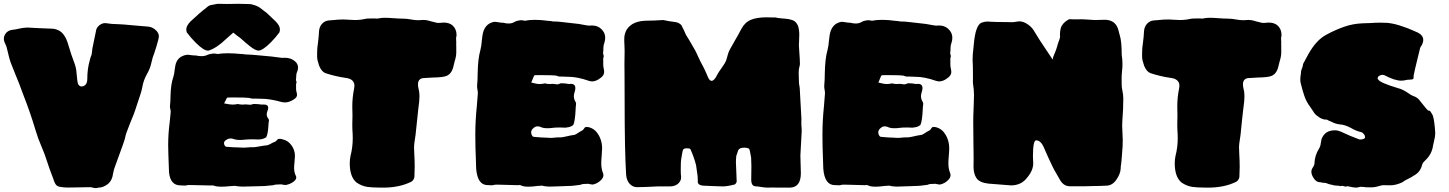

<svg xmlns="http://www.w3.org/2000/svg" viewBox="-20 -947 7537 999"><path d="M477.1 31.7Q470.2 31.7 462.4 29.3Q454.6 26.9 449.2 26.9Q351.6 28.8 333.5 28.8Q311.5 28.8 290 24.9Q275.4 21.5 268.8 11Q262.2 0.5 257.3 -16.6Q233.9 -77.1 226.1 -103.5Q213.4 -144.5 195.8 -184.8Q178.2 -225.1 165.5 -267.6Q138.2 -359.9 103 -449.2Q76.2 -522.9 61 -557.6Q47.4 -589.8 35.2 -622.6Q26.9 -647 21.5 -672.9Q14.2 -707.5 7.3 -719.2Q0 -733.4 0 -746.1Q0 -757.3 5.9 -767.6Q18.6 -789.1 44.9 -792Q61.5 -793.5 78.6 -797.9Q99.6 -802.7 121.1 -803.7Q146 -802.7 187.7 -800.3Q229.5 -797.9 247.8 -797.9Q266.1 -797.9 283.7 -789.6Q317.9 -773.9 335 -715.3Q352.1 -656.7 365.7 -623Q377 -594.2 378.4 -564.9L382.3 -527.8Q384.8 -497.1 406.2 -497.1Q433.1 -501 434.1 -533.7Q434.1 -588.9 446.8 -631.8Q448.2 -642.1 457 -664.1L460.9 -695.8L481 -793.5Q486.3 -808.1 499.5 -817.4Q512.7 -826.7 526.4 -826.7L533.2 -826.2Q562.5 -821.3 592.3 -821.3Q616.7 -820.8 676.3 -814.9Q735.8 -809.1 744.6 -809.1Q772.9 -809.1 794.4 -786.6Q806.6 -772.5 806.6 -758.8Q806.6 -746.1 793.7 -704.6Q780.8 -663.1 774.9 -648.9L768.6 -624.5Q761.7 -590.8 745.6 -563.5Q726.1 -529.3 720.2 -492.2Q715.8 -469.7 707.8 -447.5Q699.7 -425.3 692.4 -401.4Q676.8 -350.6 655.8 -303.2Q632.8 -246.6 630.9 -230Q630.9 -222.7 579.6 -84Q572.3 -65.9 568.8 -46.4Q564 -7.3 540.5 11Q517.1 29.3 492.2 29.3Q484.9 31.7 477.1 31.7Z M1130.9 24.4Q1106.9 24.4 1094.7 19.5Q1088.9 17.6 1083.5 17.6Q1080.1 17.6 1077.1 18.1L964.8 15.6Q954.6 15.6 944.8 18.6L918.9 17.6Q866.2 17.6 859.4 -50.8Q855 -160.6 855 -192.4Q855 -251 862.8 -310.1L868.2 -364.7Q868.2 -372.1 866.2 -379.4Q864.3 -386.7 864.3 -394Q867.2 -421.4 867.2 -447.3Q868.7 -509.3 881.3 -544.4Q887.2 -563 888.7 -582.5L892.1 -604.5Q900.9 -654.3 953.1 -662.1Q962.4 -662.1 973.1 -660.2Q987.3 -658.2 1000.5 -658.2Q1015.1 -654.8 1027.8 -654.8Q1045.4 -654.8 1058.6 -661.1Q1063.5 -664.1 1077.1 -666.5Q1086.4 -668.5 1093.8 -668.5Q1102.5 -668.5 1111.8 -666Q1134.8 -669.9 1165 -669.9Q1196.3 -669.9 1235.4 -666Q1246.1 -666 1258.3 -663.6Q1287.1 -663.6 1394 -652.8Q1440.9 -646 1446.8 -646L1460.9 -646.5Q1494.6 -646.5 1515.1 -627.9Q1530.8 -614.3 1530.8 -595.7Q1530.8 -585.9 1526.9 -575.7Q1521.5 -564.9 1521.5 -554.7Q1521.5 -542 1519.5 -529.8Q1522.9 -524.9 1522.9 -517.6Q1522.9 -513.7 1520.5 -511.7V-484.9Q1520.5 -476.6 1522.9 -468Q1525.4 -459.5 1525.4 -453.1Q1525.4 -440.9 1511 -431.2Q1496.6 -421.4 1484.6 -417.7Q1472.7 -414.1 1463.9 -414.1Q1455.1 -414.1 1445.8 -416Q1385.7 -433.1 1340.3 -433.1Q1321.3 -433.1 1301.8 -434.1L1297.4 -433.6Q1287.6 -433.6 1277.3 -437.5Q1260.3 -439.9 1192.4 -439.9L1164.6 -439.5Q1162.1 -439.5 1159.9 -436.3Q1157.7 -433.1 1153.1 -422.9Q1148.4 -412.6 1146 -409.2Q1174.3 -402.8 1189.9 -402.8Q1200.7 -402.8 1211.4 -404.8Q1214.8 -405.8 1218.8 -405.8Q1226.6 -402.8 1242.2 -402.8L1259.3 -403.8Q1272.5 -401.9 1280.8 -401.9Q1289.6 -401.9 1296.9 -405.8H1306.6Q1323.2 -405.8 1341.8 -402.8L1351.6 -403.3Q1375.5 -403.3 1375.5 -386.2Q1375.5 -378.4 1371.6 -369.4Q1367.7 -360.4 1367.7 -352.1Q1367.7 -341.3 1375 -331.1Q1379.4 -326.2 1379.4 -320.3Q1377 -306.2 1376.5 -291.5Q1374 -248 1364.7 -232.4Q1347.7 -221.2 1323.2 -221.2Q1308.1 -221.2 1295.4 -222.2Q1281.7 -221.7 1273.2 -221.7Q1264.6 -221.7 1256.3 -220.7Q1245.1 -218.8 1229.5 -218.8Q1206.5 -218.8 1192.9 -224.6Q1185.5 -226.6 1178.2 -226.6Q1168.5 -226.6 1159.7 -220.7Q1145.5 -212.9 1145.5 -202.1Q1145.5 -197.3 1147.9 -191.9Q1152.3 -184.1 1157.5 -183.3Q1162.6 -182.6 1166.5 -182.6Q1173.3 -182.6 1180.7 -181.6Q1188 -180.7 1196.8 -180.7Q1212.9 -180.7 1224.9 -179.7Q1236.8 -178.7 1244.6 -178.7Q1258.8 -178.7 1277.8 -180.7L1292 -181.2L1294.4 -180.7Q1309.6 -181.2 1329.1 -185.1Q1348.6 -189 1372.1 -191.4Q1380.4 -194.3 1389.9 -199.7Q1399.4 -205.1 1408.2 -208.3Q1417 -211.4 1423.3 -220.7Q1426.3 -224.6 1433.6 -224.6Q1446.8 -224.6 1463.4 -217.8Q1476.1 -212.4 1483.9 -205.1Q1514.6 -175.8 1514.6 -134.8Q1514.2 -118.7 1512.2 -101.6Q1510.3 -87.4 1510.3 -72.3Q1510.3 -50.3 1519.5 -31.7Q1521.5 -27.3 1521.5 -23.4Q1521.5 -13.2 1508.8 -2.9Q1492.2 10.7 1467.3 15.6Q1455.1 15.1 1442.9 12.2Q1428.7 13.2 1419.4 13.2Q1410.2 13.2 1401.9 16.6L1356 21Q1338.4 21 1302.5 22.5Q1266.6 23.9 1244.1 23.9Q1228 23.9 1210.4 21.5Q1207 20 1202.1 20Q1192.9 20 1178.7 21.5Q1150.9 24.4 1130.9 24.4ZM1112.8 -927.2 1161.6 -926.3Q1188 -927.2 1220.7 -927.2L1279.3 -925.8Q1287.6 -925.8 1295.9 -922.4Q1316.9 -917.5 1332.5 -906.7Q1332.5 -905.8 1368.7 -878.9L1414.6 -835.4Q1436.5 -812.5 1436.5 -794.4Q1436.5 -787.1 1433.6 -778.3Q1413.1 -750.5 1388.7 -726.1Q1346.2 -683.6 1324.2 -683.6Q1307.1 -685.1 1279.8 -707Q1263.7 -719.2 1230 -749.5Q1212.9 -761.2 1193.8 -777.3Q1157.2 -745.6 1155.8 -743.7Q1108.4 -697.8 1066.4 -684.1L1061.5 -683.6Q1039.6 -683.6 997.1 -726.1Q972.7 -750.5 952.1 -778.3Q949.2 -787.1 949.2 -794.4Q949.2 -812.5 971.2 -835.4Q1021 -882.3 1053.7 -906.7Q1065.4 -918 1076.4 -920.4Q1087.4 -922.9 1112.8 -927.2Z M1973.1 29.3Q1960.9 28.8 1947.3 28.8Q1917 28.8 1891.1 25.4Q1861.8 21 1835.4 2.9Q1799.8 -25.9 1799.8 -98.1Q1799.8 -116.7 1803.7 -135.3Q1815.4 -180.7 1815.4 -228L1814.9 -250.5Q1813 -274.4 1813 -298.3L1814 -346.2L1813 -393.1Q1813 -440.4 1822.8 -487.8Q1824.2 -494.6 1824.2 -500.5Q1824.2 -535.6 1779.8 -541.5Q1725.1 -549.3 1673.3 -566.4Q1653.8 -573.7 1641.1 -603.5Q1630.4 -633.3 1630.1 -649.9Q1629.9 -666.5 1629.9 -669.4Q1629.9 -697.8 1634.8 -726.6Q1638.7 -756.3 1640.1 -786.1Q1642.1 -808.6 1656 -823.7Q1669.9 -838.9 1691.9 -840.8L1711.9 -842.3Q1739.7 -845.7 1768.1 -845.7Q1781.7 -845.7 1796.6 -844.2Q1811.5 -842.8 1826.7 -842.8Q1856 -842.8 1884.8 -849.6Q1890.6 -850.6 1896 -850.6L1930.7 -851.1Q1932.6 -851.1 1935.8 -850.6Q1939 -850.1 1944.3 -850.1Q1946.8 -850.1 1948.7 -851.1Q1965.3 -854.5 1981.4 -854.5Q1999.5 -854.5 2027.6 -852.3Q2055.7 -850.1 2073.7 -850.1Q2096.2 -850.1 2118.7 -845.7Q2138.2 -841.8 2157.7 -841.8Q2169.4 -841.8 2183.1 -843.3Q2199.2 -843.3 2214.4 -838.4Q2222.7 -835.4 2231 -834Q2236.8 -833 2242.2 -831.1Q2252.4 -827.6 2262.7 -827.6L2288.1 -829.6Q2318.4 -829.6 2335.4 -814Q2355.5 -794.9 2355.5 -765.6Q2355.5 -758.8 2353 -750L2354 -723.6L2353.5 -714.4Q2353.5 -710.9 2354 -709.5V-674.3Q2354 -653.3 2345.7 -627.9L2340.3 -606.4Q2332 -563.5 2302.7 -551.8Q2285.6 -544.4 2230 -543.5Q2205.1 -542.5 2180.2 -540.5Q2154.8 -536.1 2154.8 -508.3Q2154.8 -500.5 2156.7 -490.7Q2162.6 -469.2 2162.6 -447.8Q2162.6 -421.4 2156.7 -382.3Q2151.9 -344.2 2142.1 -244.6Q2140.6 -232.9 2138.7 -221.7Q2135.3 -202.1 2134.3 -183.1Q2134.3 -162.6 2135.7 -142.6Q2137.7 -116.2 2137.7 -77.1Q2137.7 -51.8 2136.2 -26.9Q2135.7 -20 2131.1 -12.5Q2126.5 -4.9 2120.1 -1.5Q2058.6 29.3 1973.1 29.3Z M2776.9 20.5Q2749 24.4 2729 24.4Q2705.1 24.4 2692.9 18.6Q2687 15.6 2681.6 15.6Q2678.2 15.6 2675.3 16.6L2588.4 14.2Q2575.7 13.7 2563 13.7Q2552.7 13.7 2543 17.1Q2528.8 16.1 2517.1 16.1Q2464.4 16.1 2457.5 -69.3L2456.1 -115.2Q2453.1 -180.7 2453.1 -246.6Q2453.1 -319.8 2460.9 -393.6L2466.3 -461.9Q2466.3 -471.2 2464.4 -480.2Q2462.4 -489.3 2462.4 -497.1V-500.5Q2465.3 -532.7 2465.3 -565.4Q2466.8 -642.6 2479.5 -686.5Q2485.4 -710 2486.8 -734.4L2490.2 -761.7Q2499 -823.7 2551.3 -833.5Q2560.5 -833.5 2571.3 -831.5Q2585.4 -828.6 2598.6 -828.6Q2613.3 -824.7 2626 -824.7Q2643.6 -824.7 2656.7 -832.5Q2661.6 -836.4 2672.4 -838.9L2677.7 -839.8Q2684.6 -841.8 2691.9 -841.8Q2700.7 -841.8 2710 -838.9Q2732.9 -843.8 2763.2 -843.8Q2794.4 -843.8 2833.5 -838.4Q2844.2 -838.4 2856.4 -835.4Q2879.4 -835.4 2902.8 -832.5Q2928.7 -830.1 2992.2 -822.3Q3039.1 -813.5 3044.9 -813.5L3059.1 -814.5Q3092.8 -814.5 3113.3 -791Q3128.9 -773.9 3128.9 -750.5Q3128.9 -738.8 3125 -725.6Q3119.6 -712.4 3119.6 -699.2Q3119.6 -683.6 3117.7 -668.5Q3121.1 -662.1 3121.1 -652.8Q3121.1 -647.9 3118.7 -645.5V-612.3Q3118.7 -601.6 3121.1 -591.1Q3123.5 -580.6 3123.5 -572.3Q3123.5 -557.1 3109.1 -544.9Q3094.7 -532.7 3082.8 -528.1Q3070.8 -523.4 3062 -523.4Q3053.2 -523.4 3043.9 -526.4Q2983.9 -547.4 2938.5 -547.4Q2919.4 -547.4 2899.9 -548.8L2895.5 -548.3Q2885.7 -548.3 2875.5 -553.2Q2858.4 -556.2 2790.5 -556.2L2762.7 -555.7Q2760.3 -555.2 2758.1 -551.3Q2755.9 -547.4 2751.2 -534.7Q2746.6 -522 2744.1 -517.6Q2772.5 -509.8 2788.1 -509.8Q2798.8 -509.8 2809.6 -512.2Q2813 -513.2 2816.9 -513.2Q2824.7 -509.8 2840.3 -509.8Q2847.7 -509.8 2857.4 -510.7Q2870.6 -508.3 2876.5 -508.3H2880.9Q2887.7 -508.3 2895 -513.2Q2899.9 -513.7 2904.8 -513.7Q2921.4 -513.7 2939.9 -509.8Q2945.3 -510.7 2949.7 -510.7Q2973.6 -510.7 2973.6 -488.8Q2973.6 -479 2969.7 -467.8Q2965.8 -456.5 2965.8 -446.3Q2965.8 -432.6 2973.1 -419.9Q2977.5 -413.6 2977.5 -406.7Q2975.1 -388.7 2974.6 -370.6Q2973.6 -349.1 2970.7 -328.1Q2967.8 -307.1 2962.9 -296.9Q2952.1 -288.1 2939 -285.4Q2925.8 -282.7 2921.4 -282.7Q2906.2 -282.7 2893.6 -283.7Q2879.9 -283.2 2870.6 -283.2Q2862.8 -283.2 2854.5 -281.7Q2843.3 -279.8 2827.6 -279.8Q2804.7 -279.8 2791 -287.1Q2783.7 -289.6 2776.4 -289.6Q2766.6 -289.6 2757.8 -282.2Q2743.7 -272 2743.7 -258.8Q2743.7 -252.9 2746.1 -246.1Q2750.5 -236.3 2755.6 -235.4Q2760.7 -234.4 2764.6 -234.4Q2771.5 -234.4 2778.8 -233.2Q2786.1 -231.9 2794.9 -231.9Q2811 -231.9 2823 -230.7Q2835 -229.5 2842.8 -229.5Q2856.9 -229.5 2876 -231.9Q2886.7 -232.4 2890.1 -232.4L2892.6 -231.9Q2907.7 -232.4 2927.2 -237.3Q2946.8 -242.2 2970.2 -245.6Q2978.5 -249 2988 -255.6Q2997.6 -262.2 3006.3 -266.4Q3015.1 -270.5 3021.5 -281.7Q3024.4 -286.6 3031.7 -286.6Q3044.9 -286.6 3061.5 -278.3Q3074.2 -271.5 3082 -262.2Q3112.8 -225.6 3112.8 -174.8Q3112.3 -154.3 3110.4 -133.3Q3108.4 -115.2 3108.4 -96.7Q3108.4 -68.8 3117.7 -45.9Q3119.6 -40.5 3119.6 -35.6Q3119.6 -22.5 3106.9 -9.8Q3090.3 7.3 3065.4 13.2Q3053.2 12.7 3041 9.3Q3026.9 10.3 3017.6 10.3Q3008.3 10.3 3000 14.6Q2980 17.1 2968.5 18.6Q2957 20 2954.1 20Q2936.5 20 2900.6 22Q2864.7 23.9 2842.3 23.9Q2826.2 23.9 2808.6 21Q2805.2 19 2800.3 19Q2791 19 2776.9 20.5Z M4087.9 29.3 3988.8 28.8 3976.6 29.3Q3960.9 29.3 3940.2 25.9Q3919.4 22.5 3912.6 22.5Q3888.7 22.5 3888.7 -12.7L3889.6 -81.5Q3888.2 -114.3 3888.2 -127Q3881.3 -170.4 3877 -173.8Q3867.2 -178.7 3853.5 -178.7Q3828.1 -178.7 3821.3 -166L3811 -135.7Q3809.1 -119.6 3809.1 -101.1Q3809.1 -85.4 3810.5 -67.9Q3813 -11.2 3813 -4.4Q3813 5.4 3803.2 12.7Q3765.1 22.9 3738.8 22.9Q3725.6 22.9 3690.7 21.2Q3655.8 19.5 3649.4 19.5Q3610.4 19.5 3610.4 -2L3610.8 -7.3Q3610.8 -16.6 3609.9 -29.8L3601.6 -88.4Q3589.4 -133.8 3573.2 -168.9Q3573.2 -175.3 3552.2 -175.3Q3539.1 -175.3 3534.2 -168Q3531.2 -163.1 3524.4 -119.6Q3522.5 -106.4 3522.5 -94.2L3522 -63Q3522 -50.3 3522.5 -42Q3523.9 -29.8 3523.9 -25.9Q3523.9 -12.7 3520 -7.3Q3505.4 22.9 3463.9 22.9H3402.3Q3339.8 26.4 3293.9 26.9Q3271.5 26.4 3255.9 9Q3240.2 -8.3 3237.8 -38.1Q3230 -159.2 3230 -428.2Q3230 -535.6 3229.5 -561.8Q3229 -587.9 3229 -613.8Q3229 -647.5 3230 -681.6Q3230 -697.3 3229 -713.4Q3228 -724.6 3228 -736.3L3228.5 -753.4Q3230 -772.9 3240.2 -792Q3270 -839.4 3347.7 -839.4Q3379.9 -839.4 3430.7 -842.8Q3461.4 -835.9 3492.2 -832.5Q3512.7 -830.1 3525.4 -815.9Q3543.5 -780.3 3549.3 -765.6Q3560.5 -749 3596.7 -685.5Q3605 -669.9 3611.8 -653.8Q3624.5 -626 3631.8 -613.3Q3644 -591.3 3654.3 -567.4Q3659.2 -555.2 3665 -542.5Q3672.9 -526.4 3682.6 -526.4Q3696.3 -526.4 3711.9 -558.1Q3718.8 -571.8 3733.9 -592.3Q3752.4 -617.7 3758.3 -632.8Q3761.7 -642.6 3764.2 -652.8Q3768.1 -669.4 3774.9 -684.6Q3789.1 -710.9 3804.2 -736.8Q3821.3 -765.1 3836.4 -794.9Q3855 -830.6 3886.5 -843.8Q3918 -856.9 3969.7 -856.9Q3984.4 -856.9 4000.5 -856L4009.3 -856.4Q4018.6 -856.4 4024.4 -854Q4043.5 -851.1 4064.7 -849.9Q4085.9 -848.6 4104 -842Q4122.1 -835.4 4132.3 -812.5Q4138.7 -792.5 4138.7 -766.6Q4138.7 -741.7 4137.7 -733.6Q4136.7 -725.6 4136.7 -711.9Q4137.7 -691.4 4139.2 -671.4Q4141.6 -643.1 4142.1 -614.7Q4141.6 -604 4138.7 -596.4Q4135.7 -588.9 4135.7 -566.4Q4135.7 -546.9 4137.2 -514.2Q4140.6 -494.1 4141.1 -488.8L4149.9 -327.6L4149.4 -314.5Q4149.4 -293.9 4150.9 -280.3L4151.4 -265.6L4144.5 -137.7L4147 -45.9Q4147 29.3 4087.9 29.3Z M4583 20.5Q4555.2 24.4 4535.2 24.4Q4511.2 24.4 4499 18.6Q4493.2 15.6 4487.8 15.6Q4484.4 15.6 4481.4 16.6L4394.5 14.2Q4381.8 13.7 4369.1 13.7Q4358.9 13.7 4349.1 17.1Q4335 16.1 4323.2 16.1Q4270.5 16.1 4263.7 -69.3L4262.2 -115.2Q4259.3 -180.7 4259.3 -246.6Q4259.3 -319.8 4267.1 -393.6L4272.5 -461.9Q4272.5 -471.2 4270.5 -480.2Q4268.6 -489.3 4268.6 -497.1V-500.5Q4271.5 -532.7 4271.5 -565.4Q4272.9 -642.6 4285.6 -686.5Q4291.5 -710 4293 -734.4L4296.4 -761.7Q4305.2 -823.7 4357.4 -833.5Q4366.7 -833.5 4377.4 -831.5Q4391.6 -828.6 4404.8 -828.6Q4419.4 -824.7 4432.1 -824.7Q4449.7 -824.7 4462.9 -832.5Q4467.8 -836.4 4478.5 -838.9L4483.9 -839.8Q4490.7 -841.8 4498 -841.8Q4506.8 -841.8 4516.1 -838.9Q4539.1 -843.8 4569.3 -843.8Q4600.6 -843.8 4639.6 -838.4Q4650.4 -838.4 4662.6 -835.4Q4685.5 -835.4 4709 -832.5Q4734.9 -830.1 4798.3 -822.3Q4845.2 -813.5 4851.1 -813.5L4865.2 -814.5Q4898.9 -814.5 4919.4 -791Q4935.1 -773.9 4935.1 -750.5Q4935.1 -738.8 4931.2 -725.6Q4925.8 -712.4 4925.8 -699.2Q4925.8 -683.6 4923.8 -668.5Q4927.2 -662.1 4927.2 -652.8Q4927.2 -647.9 4924.8 -645.5V-612.3Q4924.8 -601.6 4927.2 -591.1Q4929.7 -580.6 4929.7 -572.3Q4929.7 -557.1 4915.3 -544.9Q4900.9 -532.7 4888.9 -528.1Q4877 -523.4 4868.2 -523.4Q4859.4 -523.4 4850.1 -526.4Q4790 -547.4 4744.6 -547.4Q4725.6 -547.4 4706.1 -548.8L4701.7 -548.3Q4691.9 -548.3 4681.6 -553.2Q4664.6 -556.2 4596.7 -556.2L4568.8 -555.7Q4566.4 -555.2 4564.2 -551.3Q4562 -547.4 4557.4 -534.7Q4552.7 -522 4550.3 -517.6Q4578.6 -509.8 4594.2 -509.8Q4605 -509.8 4615.7 -512.2Q4619.1 -513.2 4623 -513.2Q4630.9 -509.8 4646.5 -509.8Q4653.8 -509.8 4663.6 -510.7Q4676.8 -508.3 4682.6 -508.3H4687Q4693.8 -508.3 4701.2 -513.2Q4706.1 -513.7 4710.9 -513.7Q4727.5 -513.7 4746.1 -509.8Q4751.5 -510.7 4755.9 -510.7Q4779.8 -510.7 4779.8 -488.8Q4779.8 -479 4775.9 -467.8Q4772 -456.5 4772 -446.3Q4772 -432.6 4779.3 -419.9Q4783.7 -413.6 4783.7 -406.7Q4781.2 -388.7 4780.8 -370.6Q4779.8 -349.1 4776.9 -328.1Q4773.9 -307.1 4769 -296.9Q4758.3 -288.1 4745.1 -285.4Q4731.9 -282.7 4727.5 -282.7Q4712.4 -282.7 4699.7 -283.7Q4686 -283.2 4676.8 -283.2Q4668.9 -283.2 4660.6 -281.7Q4649.4 -279.8 4633.8 -279.8Q4610.8 -279.8 4597.2 -287.1Q4589.8 -289.6 4582.5 -289.6Q4572.8 -289.6 4564 -282.2Q4549.8 -272 4549.8 -258.8Q4549.8 -252.9 4552.2 -246.1Q4556.6 -236.3 4561.8 -235.4Q4566.9 -234.4 4570.8 -234.4Q4577.6 -234.4 4585 -233.2Q4592.3 -231.9 4601.1 -231.9Q4617.2 -231.9 4629.2 -230.7Q4641.1 -229.5 4648.9 -229.5Q4663.1 -229.5 4682.1 -231.9Q4692.9 -232.4 4696.3 -232.4L4698.7 -231.9Q4713.9 -232.4 4733.4 -237.3Q4752.9 -242.2 4776.4 -245.6Q4784.7 -249 4794.2 -255.6Q4803.7 -262.2 4812.5 -266.4Q4821.3 -270.5 4827.6 -281.7Q4830.6 -286.6 4837.9 -286.6Q4851.1 -286.6 4867.7 -278.3Q4880.4 -271.5 4888.2 -262.2Q4918.9 -225.6 4918.9 -174.8Q4918.5 -154.3 4916.5 -133.3Q4914.6 -115.2 4914.6 -96.7Q4914.6 -68.8 4923.8 -45.9Q4925.8 -40.5 4925.8 -35.6Q4925.8 -22.5 4913.1 -9.8Q4896.5 7.3 4871.6 13.2Q4859.4 12.7 4847.2 9.3Q4833 10.3 4823.7 10.3Q4814.5 10.3 4806.2 14.6Q4786.1 17.1 4774.7 18.6Q4763.2 20 4760.3 20Q4742.7 20 4706.8 22Q4670.9 23.9 4648.4 23.9Q4632.3 23.9 4614.7 21Q4611.3 19 4606.4 19Q4597.2 19 4583 20.5Z M5630.4 22H5545.4Q5511.2 22 5491.2 -18.1Q5483.4 -33.2 5474.1 -47.9Q5460 -70.3 5432.6 -131.3Q5422.9 -154.3 5412.6 -176.8Q5396 -216.8 5371.1 -216.8Q5354.5 -216.8 5354.5 -132.8Q5354.5 -115.2 5356 -97.2Q5356 -60.1 5324.2 -22.5Q5293.9 17.6 5240.2 17.6Q5180.7 12.2 5122.1 8.3Q5076.7 2.9 5061 -19.8Q5045.4 -42.5 5045.4 -79.6L5045.9 -124Q5045.9 -163.6 5044.9 -203.1Q5043.9 -255.9 5043.9 -309.1Q5043.9 -347.2 5045.9 -385.7Q5047.4 -419.4 5047.9 -453.1Q5047.4 -482.9 5042.5 -513.2L5042 -523.9L5042.5 -537.1L5042 -599.1Q5040.5 -617.7 5040.5 -635.7Q5040.5 -664.1 5044.4 -691.9L5046.9 -717.3Q5055.7 -816.9 5087.4 -829.1Q5103.5 -835 5118.7 -835Q5125.5 -835 5132.8 -834Q5145 -832.5 5223.6 -832L5243.7 -831.5Q5257.8 -831.5 5270.5 -834.5Q5276.9 -835.9 5283.7 -835.9Q5301.3 -835.9 5319.8 -825.2Q5345.2 -810.5 5358.4 -789.1Q5389.6 -736.8 5425.8 -684.1Q5441.4 -661.1 5457 -637.2L5459.5 -649.4Q5478 -693.4 5480.7 -705.8Q5483.4 -718.3 5489.5 -733.9Q5495.6 -749.5 5495.6 -755.4L5495.1 -768.1Q5495.1 -786.1 5499.5 -801.3Q5507.8 -827.6 5540 -845.7Q5543.5 -847.2 5549.3 -847.2Q5552.2 -847.2 5556.6 -846.7Q5561 -846.2 5574.7 -846.2L5610.8 -846.7Q5630.4 -845.2 5638.7 -845.2Q5647 -845.2 5656.2 -844Q5665.5 -842.8 5675.3 -842.8Q5703.6 -842.8 5730.5 -844.2Q5787.1 -842.3 5799.8 -787.6Q5802.2 -776.9 5805.7 -765.6Q5816.4 -733.4 5816.4 -662.1Q5820.3 -637.2 5820.3 -613.8Q5820.3 -595.7 5818.1 -576.7Q5815.9 -557.6 5815.9 -537.6L5816.4 -501.5Q5816.4 -492.2 5820.3 -473.6Q5824.2 -455.1 5824.7 -436.5Q5824.7 -378.4 5819.8 -320.3Q5818.8 -306.6 5818.8 -292.5Q5818.8 -272.9 5820.3 -254.2Q5821.8 -235.4 5821.8 -217.3Q5821.8 -184.1 5818.4 -150.4Q5816.4 -131.3 5815.4 -112.3Q5814.9 -103 5813.5 -94.2Q5811 -82 5811 -69.3Q5809.6 -42 5788.3 -11.5Q5767.1 19 5735.4 19Q5701.7 21 5668 21Q5649.4 21 5630.4 22Z M6265.6 29.3Q6253.4 28.8 6239.7 28.8Q6209.5 28.8 6183.6 25.4Q6154.3 21 6127.9 2.9Q6092.3 -25.9 6092.3 -98.1Q6092.3 -116.7 6096.2 -135.3Q6107.9 -180.7 6107.9 -228L6107.4 -250.5Q6105.5 -274.4 6105.5 -298.3L6106.4 -346.2L6105.5 -393.1Q6105.5 -440.4 6115.2 -487.8Q6116.7 -494.6 6116.7 -500.5Q6116.7 -535.6 6072.3 -541.5Q6017.6 -549.3 5965.8 -566.4Q5946.3 -573.7 5933.6 -603.5Q5922.9 -633.3 5922.6 -649.9Q5922.4 -666.5 5922.4 -669.4Q5922.4 -697.8 5927.2 -726.6Q5931.2 -756.3 5932.6 -786.1Q5934.6 -808.6 5948.5 -823.7Q5962.4 -838.9 5984.4 -840.8L6004.4 -842.3Q6032.2 -845.7 6060.5 -845.7Q6074.2 -845.7 6089.1 -844.2Q6104 -842.8 6119.1 -842.8Q6148.4 -842.8 6177.2 -849.6Q6183.1 -850.6 6188.5 -850.6L6223.1 -851.1Q6225.1 -851.1 6228.3 -850.6Q6231.4 -850.1 6236.8 -850.1Q6239.3 -850.1 6241.2 -851.1Q6257.8 -854.5 6273.9 -854.5Q6292 -854.5 6320.1 -852.3Q6348.1 -850.1 6366.2 -850.1Q6388.7 -850.1 6411.1 -845.7Q6430.7 -841.8 6450.2 -841.8Q6461.9 -841.8 6475.6 -843.3Q6491.7 -843.3 6506.8 -838.4Q6515.1 -835.4 6523.4 -834Q6529.3 -833 6534.7 -831.1Q6544.9 -827.6 6555.2 -827.6L6580.6 -829.6Q6610.8 -829.6 6627.9 -814Q6647.9 -794.9 6647.9 -765.6Q6647.9 -758.8 6645.5 -750L6646.5 -723.6L6646 -714.4Q6646 -710.9 6646.5 -709.5V-674.3Q6646.5 -653.3 6638.2 -627.9L6632.8 -606.4Q6624.5 -563.5 6595.2 -551.8Q6578.1 -544.4 6522.5 -543.5Q6497.6 -542.5 6472.7 -540.5Q6447.3 -536.1 6447.3 -508.3Q6447.3 -500.5 6449.2 -490.7Q6455.1 -469.2 6455.1 -447.8Q6455.1 -421.4 6449.2 -382.3Q6444.3 -344.2 6434.6 -244.6Q6433.1 -232.9 6431.2 -221.7Q6427.7 -202.1 6426.8 -183.1Q6426.8 -162.6 6428.2 -142.6Q6430.2 -116.2 6430.2 -77.1Q6430.2 -51.8 6428.7 -26.9Q6428.2 -20 6423.6 -12.5Q6418.9 -4.9 6412.6 -1.5Q6351.1 29.3 6265.6 29.3Z M7037.1 29.3Q7022.5 29.3 6995.1 22.5L6991.7 22Q6986.8 22 6981.4 24.4Q6968.8 20 6962.9 20Q6958.5 20 6954.6 21.5Q6945.8 19 6938 19Q6922.9 19 6908.7 14.2L6895 11.2Q6878.4 3.9 6869.6 3.9L6863.8 4.4Q6856.9 1.5 6850.6 1.5Q6828.6 1.5 6815.9 -19Q6803.2 -37.6 6803.2 -53.2Q6803.2 -65.4 6812 -77.6Q6818.4 -85.9 6819.3 -96.2Q6820.3 -137.7 6843.3 -174.3Q6851.1 -187 6852.5 -204.1Q6853.5 -213.4 6856 -222.7Q6873 -269 6925.3 -269Q6940.4 -269 6955.1 -262.7Q7002.9 -239.7 7052.7 -221.7Q7054.7 -221.2 7057.6 -221.2Q7072.3 -221.2 7081.5 -228.5Q7082.5 -229.5 7082.5 -231.9Q7082.5 -235.4 7081.1 -241.7Q7071.3 -258.3 7061.5 -259.8Q7035.6 -265.6 7012.7 -279.3Q6978.5 -298.3 6951.2 -299.8Q6930.2 -301.8 6909.7 -312.5Q6900.9 -316.9 6891.6 -320.3Q6883.8 -325.2 6881.3 -325.2L6873 -324.7Q6850.6 -329.6 6837.9 -341.3Q6822.3 -350.1 6811.5 -369.6Q6804.7 -380.9 6797.4 -390.6Q6777.3 -417 6767.1 -446.8Q6756.8 -476.6 6748.5 -511.7Q6745.6 -522.5 6745.6 -529.8Q6745.6 -548.8 6748 -557.6Q6748.5 -578.1 6753.9 -590.1Q6759.3 -602.1 6760.3 -614.7Q6771.5 -636.7 6788.6 -667Q6829.1 -738.3 6878.9 -765.1Q6923.3 -789.6 6970.5 -806.6Q7017.6 -823.7 7069.8 -825.7L7110.4 -827.1Q7136.2 -829.1 7162.1 -829.1Q7180.7 -829.1 7199.2 -828.1Q7238.8 -823.7 7276.9 -809.6Q7306.6 -800.3 7331.5 -788.6L7353 -779.3Q7385.3 -764.6 7385.3 -739.3Q7385.3 -726.6 7377 -710.9Q7371.6 -703.6 7369.1 -697.3Q7335 -559.1 7335 -552.2L7335.4 -546.9Q7335.4 -537.6 7332.5 -535.6Q7326.7 -532.7 7315.9 -532.7Q7306.6 -532.7 7301.3 -531.7Q7285.2 -527.3 7270 -527.3Q7237.3 -527.3 7182.1 -556.2Q7177.7 -557.6 7172.9 -557.6Q7162.1 -557.6 7150.9 -548.3L7147.5 -539.1L7151.4 -532.7Q7161.6 -516.1 7253.9 -488.3Q7279.3 -482.4 7311 -460Q7321.3 -452.1 7332 -448.2Q7352.5 -440.9 7362.8 -429.2Q7401.9 -378.9 7411.1 -371.6Q7416.5 -371.6 7420.9 -369.6Q7434.6 -349.1 7435.1 -345.7Q7443.8 -320.8 7447.8 -254.4Q7447.3 -233.9 7441.4 -212.9Q7438.5 -201.7 7436.5 -190.4Q7430.2 -144 7395.5 -112.3Q7382.8 -100.6 7380.4 -92.3Q7372.1 -57.1 7347.9 -40.5Q7323.7 -23.9 7291 -8.3L7276.4 1.5Q7243.2 17.1 7214.8 17.1L7178.7 16.6Q7170.9 16.6 7164.1 18.6Q7135.3 27.8 7115.7 27.8L7085.4 27.3Q7081.5 25.9 7077.1 25.9Q7072.8 25.9 7057.6 24.9Q7046.9 28.3 7037.1 29.3Z"/></svg>

Font: Kaph
Style: Regular
Weight: 400
Designer: GGBotNet
Foundry: f0n7.com
Version: 1.10